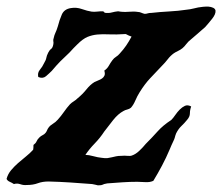

<svg xmlns="http://www.w3.org/2000/svg" viewBox="-60 -551 677 585"><path d="M200.2 -79.1Q210 -79.1 224.1 -75.2Q238.3 -71.3 249 -70.3Q260.7 -68.4 267.6 -69.3Q274.4 -70.3 280.8 -71.8Q287.1 -73.2 293.5 -74.7Q299.8 -76.2 310.5 -76.2Q318.4 -77.1 327.6 -76.2Q336.9 -75.2 341.8 -77.1Q353.5 -81.1 364.7 -91.8Q376 -102.5 383.8 -112.3Q404.3 -132.8 420.4 -150.9Q436.5 -168.9 461.9 -185.5Q467.8 -191.4 474.1 -200.7Q480.5 -210 487.8 -217.3Q495.1 -224.6 503.4 -228.5Q511.7 -232.4 522.5 -226.6Q518.6 -215.8 518.6 -205.6Q518.6 -195.3 509.8 -185.5Q502 -175.8 492.7 -167Q483.4 -158.2 476.6 -144.5Q473.6 -136.7 472.7 -132.3Q471.7 -127.9 467.8 -120.1Q464.8 -113.3 462.4 -108.4Q460 -103.5 457 -95.7Q446.3 -70.3 433.6 -46.4Q420.9 -22.5 407.2 0Q396.5 4.9 382.3 3.9Q368.2 2.9 358.4 2.9Q335.9 2.9 313.5 4.4Q291 5.9 266.6 7.8Q259.8 8.8 257.3 9.8Q254.9 10.7 252.9 11.7Q251 12.7 248 13.2Q245.1 13.7 238.3 13.7Q234.4 12.7 230 11.7Q225.6 10.7 220.7 9.8Q183.6 6.8 152.8 4.9Q122.1 2.9 87.9 2Q69.3 2 55.2 7.3Q41 12.7 21.5 12.7Q11.7 13.7 2 10.3Q-7.8 6.8 -17.6 9.8Q-23.4 5.9 -30.3 2.9Q-37.1 0 -40 -5.9Q-36.1 -20.5 -26.4 -32.2Q-16.6 -43.9 -4.9 -54.2Q6.8 -64.5 19 -74.2Q31.2 -84 41 -94.7Q42 -98.6 42 -109.4Q48.8 -114.3 51.3 -120.1Q53.7 -126 59.6 -131.8Q64.5 -136.7 69.8 -139.2Q75.2 -141.6 79.1 -146.5Q82 -150.4 83.5 -154.3Q85 -158.2 87.9 -162.1Q92.8 -168.9 101.1 -173.8Q109.4 -178.7 116.2 -186.5Q126 -197.3 134.8 -210Q143.6 -222.7 153.3 -233.4Q158.2 -238.3 164.6 -242.2Q170.9 -246.1 175.8 -251Q191.4 -263.7 203.1 -278.3Q214.8 -293 227.5 -300.8Q233.4 -303.7 239.7 -306.2Q246.1 -308.6 251 -312Q255.9 -315.4 258.3 -320.8Q260.7 -326.2 257.8 -335.9Q266.6 -341.8 271.5 -350.6Q276.4 -359.4 282.2 -367.2Q287.1 -374 293.5 -377.9Q299.8 -381.8 304.7 -387.7Q316.4 -400.4 324.7 -412.6Q333 -424.8 340.8 -439.5Q332 -442.4 323.2 -447.3Q293 -445.3 272.5 -446.3Q252 -447.3 236.3 -445.8Q220.7 -444.3 206.5 -438.5Q192.4 -432.6 175.8 -416Q168.9 -409.2 164.1 -404.3Q159.2 -399.4 151.4 -390.6Q134.8 -375 124 -364.3Q113.3 -353.5 97.7 -335Q89.8 -327.1 80.1 -318.8Q70.3 -310.5 56.6 -316.4Q53.7 -329.1 61.5 -338.4Q69.3 -347.7 74.2 -358.4Q80.1 -368.2 81.1 -374.5Q82 -380.9 86.9 -390.6Q90.8 -398.4 95.7 -401.9Q100.6 -405.3 102.5 -416Q103.5 -420.9 102.5 -425.3Q101.6 -429.7 103.5 -434.6Q105.5 -444.3 108.9 -451.2Q112.3 -458 116.2 -470.7Q121.1 -490.2 128.4 -506.8Q135.7 -523.4 156.2 -526.4Q172.9 -529.3 189.5 -523.4Q206.1 -517.6 218.8 -515.6Q226.6 -514.6 235.4 -515.6Q244.1 -516.6 252 -516.6Q257.8 -515.6 257.3 -514.2Q256.8 -512.7 261.7 -511.7Q272.5 -510.7 281.2 -513.2Q290 -515.6 299.8 -516.6Q314.5 -513.7 331.5 -515.1Q348.6 -516.6 360.4 -514.6Q365.2 -514.6 370.6 -512.2Q376 -509.8 380.9 -508.8Q385.7 -508.8 390.1 -510.3Q394.5 -511.7 401.4 -511.7Q426.8 -514.6 455.1 -516.1Q483.4 -517.6 508.8 -521.5Q519.5 -522.5 528.8 -524.9Q538.1 -527.3 543.9 -528.3Q549.8 -529.3 558.6 -530.3Q567.4 -531.2 575.2 -530.8Q583 -530.3 589.4 -527.3Q595.7 -524.4 596.7 -518.6Q597.7 -507.8 585.9 -493.2Q574.2 -478.5 565.4 -468.8Q553.7 -458 542.5 -448.7Q531.2 -439.5 521.5 -430.7Q513.7 -424.8 507.8 -417Q502 -409.2 496.1 -404.3Q490.2 -399.4 482.9 -396Q475.6 -392.6 469.7 -388.7Q459 -380.9 451.2 -370.6Q443.4 -360.4 432.6 -349.6Q414.1 -330.1 397.5 -312.5Q380.9 -294.9 365.2 -269.5Q358.4 -258.8 352.5 -245.1Q346.7 -231.4 338.9 -222.7Q334 -218.8 327.6 -217.3Q321.3 -215.8 316.4 -212.9Q299.8 -204.1 284.7 -185.1Q269.5 -166 257.8 -150.4Q245.1 -130.9 228.5 -113.8Q211.9 -96.7 200.2 -79.1Z"/></svg>

Font: Trade Winds
Style: Regular
Weight: 400
Designer: Squid
Foundry: Font Diner, Inc DBA Sideshow
Version: Version 1.000